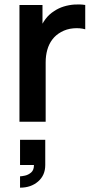

<svg xmlns="http://www.w3.org/2000/svg" viewBox="-20 -563 439 888"><path d="M191.2 0H70V-540H176.5V-408.5L163.5 -425.5Q173.7 -452.5 190.4 -474.8Q207.2 -497.2 230.5 -511.7Q250.4 -525.2 274.6 -532.8Q298.8 -540.2 324.3 -542Q349.8 -543.8 374.2 -540V-427.5Q349.8 -434.6 318.8 -431.9Q287.8 -429.2 262.3 -414.7Q237.6 -401.1 221.9 -380.1Q206.2 -359.2 198.7 -332.4Q191.2 -305.7 191.2 -274.3ZM72.7 305V252.5Q80.2 252.5 95.7 249.2Q111.2 245.8 124.2 234.6Q137.2 223.4 137 200.2H72.7V83.5H189.3V200.2Q189.3 247.8 156.2 276.4Q123.2 305 72.7 305Z"/></svg>

Font: Manrope Variable Light
Style: Regular
Weight: 200
Designer: Mikhail Sharanda
Foundry: Mikhail Sharanda
Version: Version 4.505